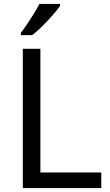

<svg xmlns="http://www.w3.org/2000/svg" viewBox="-20 -964 564 984"><path d="M97 0V-714H187V-80H499V0ZM288 -934Q276 -916 251 -887.5Q226 -859 197.5 -830.5Q169 -802 145 -784H87V-796Q102 -815 119.5 -841Q137 -867 154 -894.5Q171 -922 182 -944H288Z"/></svg>

Font: Noto Sans Pahawh Hmong
Style: Regular
Weight: 400
Designer: Monotype Design Team
Foundry: Monotype Imaging Inc.
Version: Version 2.001; ttfautohint (v1.8.4.7-5d5b)